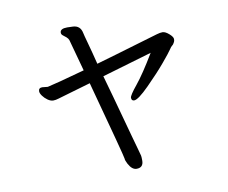

<svg xmlns="http://www.w3.org/2000/svg" viewBox="-83 -807 1166 982"><g transform="rotate(-10 500.0 -316.0)"><path d="M549.8 70.8Q525.9 70.8 507.8 37.1Q498 19 497.6 7.6Q497.1 -3.9 389.2 -401.9Q331.1 -384.8 282.5 -370.8Q233.9 -356.9 218.5 -352.1Q203.1 -347.2 190.9 -347.2Q176.8 -347.2 161.9 -357.7Q147 -368.2 137 -382.1Q127 -396 127 -405.8Q127 -423.8 146 -423.8L174.8 -420.9Q210.9 -428.2 370.1 -472.2Q328.1 -627.9 325 -637Q321.8 -646 313 -653.6Q304.2 -661.1 296.1 -667Q288.1 -672.9 288.1 -682.1Q288.1 -703.1 325.2 -703.1L355 -702.1Q393.1 -700.2 400.9 -661.1Q402.8 -650.9 416 -603.5Q429.2 -556.2 444.8 -493.2Q493.2 -506.8 547.1 -522.9Q601.1 -539.1 677.5 -561.5Q753.9 -584 771 -589.1Q788.1 -594.2 800.8 -594.2Q814.9 -594.2 834 -577.6Q853 -561 853 -549.8Q853 -540 850.1 -534.9Q847.2 -529.8 844.5 -525.4Q841.8 -521 836.9 -517.6Q832 -514.2 822 -499Q812 -483.9 774.4 -439Q736.8 -394 678 -335Q619.1 -275.9 598.1 -275.9Q584 -275.9 584 -292Q584 -304.2 623.5 -352.5Q663.1 -400.9 723.1 -501L463.9 -424.8Q478 -375 494.6 -315.4Q511.2 -255.9 526.1 -200.4Q541 -145 553.5 -100.1Q565.9 -55.2 574 -26.6Q582 2 583.5 8.5Q585 15.1 585 34.2Q585 70.8 549.8 70.8Z"/></g></svg>

Font: LXGW WenKai Mono GB Screen
Style: Regular
Weight: 400
Monospace: yes
Designer: LXGW / Fontworks Inc.
Foundry: LXGW / Fontworks Inc.
Version: Version 1.510;January 18,2025